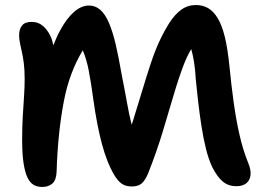

<svg xmlns="http://www.w3.org/2000/svg" viewBox="-20 -731 1044 763"><path d="M147 12Q128 12 113.5 3.5Q99 -5 89 -26Q79 -47 73.5 -83.5Q68 -120 68 -175Q68 -227 70.5 -269Q73 -311 75.5 -347.5Q78 -384 78 -418Q78 -454 74.5 -480.5Q71 -507 66.5 -526.5Q62 -546 59 -561.5Q56 -577 56 -591Q56 -615 67.5 -629.5Q79 -644 106 -644Q133 -644 153 -626Q173 -608 185 -577Q189 -565 192 -551Q205 -585 220 -612Q245 -658 274 -683.5Q303 -709 334 -709Q359 -709 378.5 -692Q398 -675 413 -640Q428 -605 440 -553.5Q452 -502 464 -432Q476 -372 484.5 -324Q493 -276 503 -236Q503 -236 503 -235Q509 -251 514 -269Q530 -320 546 -373.5Q562 -427 578.5 -477Q595 -527 613 -566Q633 -609 654 -641.5Q675 -674 700.5 -692.5Q726 -711 759 -711Q785 -711 806.5 -699Q828 -687 845 -659Q862 -631 873.5 -584Q885 -537 892 -466Q899 -394 908.5 -325Q918 -256 932 -194.5Q946 -133 967 -82Q978 -55 975.5 -34.5Q973 -14 958.5 -2.5Q944 9 919 9Q888 9 866 -9Q844 -27 824 -66Q809 -97 798.5 -139.5Q788 -182 780.5 -230.5Q773 -279 767.5 -326.5Q762 -374 758 -416Q756 -453 751.5 -482Q747 -511 740 -536Q740 -536 740 -536Q724 -509 711 -476Q690 -421 670 -353Q650 -285 626.5 -207Q603 -129 569 -43Q557 -14 543 -2Q529 10 504 10Q480 10 464.5 -0.5Q449 -11 435 -34Q405 -84 385 -159Q365 -234 351 -335Q342 -403 332 -454Q324 -495 309 -531Q256 -444 234 -330Q210 -206 205 -50Q204 -16 188.5 -2Q173 12 147 12Z"/></svg>

Font: Shantell Sans Light SemiBold
Style: Regular
Weight: 600
Version: Version 1.008;[ac192a2d6]